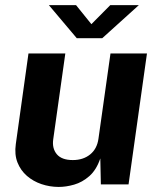

<svg xmlns="http://www.w3.org/2000/svg" viewBox="-20 -728 626 758"><path d="M210.8 10Q176.2 9.8 143.7 -1.1Q111.2 -12.1 86.3 -33.6Q61.5 -55.1 49 -86.6Q36.6 -118.1 42.4 -159.2L92.4 -517H237.9L190.1 -177.8Q185.1 -142 204.4 -119Q223.7 -96.1 267.4 -96.1Q308.5 -96.1 335.9 -118.3Q363.2 -140.5 368.7 -180.3L416.2 -517H560.2L487.5 0H378.2L376 -102.6Q360.6 -57.2 332.7 -32.7Q304.9 -8.3 272.6 0.9Q240.3 10.2 210.8 10ZM283 -577.3 172.9 -707.8H280.2L340.8 -632.6L415.4 -707.8H528.2L383.8 -577.3Z"/></svg>

Font: Public Sans Thin
Style: Italic
Weight: 100
Italic angle: -8°
Designer: The Public Sans project authors (U.S. Web Design System). Libre Franklin designed by Pablo Impallari and Rodrigo Fuenzal
Version: Version 2.000